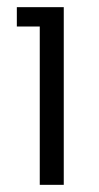

<svg xmlns="http://www.w3.org/2000/svg" viewBox="-20 -516 275 536"><path d="M91 0V-442H27V-496H158V0Z"/></svg>

Font: Atkinson Hyperlegible Next Light
Style: Regular
Weight: 300
Designer: Elliott Scott, Megan Eiswerth, Linus Boman, Theodore Petrosky, Letters from Sweden
Foundry: Applied Design Works, Letters from Sweden
Version: Version 2.001